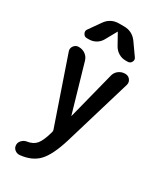

<svg xmlns="http://www.w3.org/2000/svg" viewBox="-242 -851 984 1164"><g transform="rotate(30 250.0 -269.0)"><path d="M264.6 -764.6Q321.3 -764.6 355.5 -718.8L414.1 -635.7Q424.8 -622.1 416.5 -606Q408.2 -589.8 389.6 -589.8H375Q348.6 -589.8 326.2 -603.5Q303.7 -617.2 291 -639.6L248 -716.8Q248 -717.8 247.1 -717.8Q246.1 -717.8 246.1 -716.8L203.1 -639.6Q190.4 -616.2 168 -603Q145.5 -589.8 119.1 -589.8H104.5Q86.9 -589.8 78.6 -606Q70.3 -622.1 80.1 -635.7L138.7 -718.8Q171.9 -764.6 229.5 -764.6ZM207 -7.8 49.8 -465.8Q43 -485.4 55.7 -502.4Q68.4 -519.5 88.9 -519.5H89.8Q116.2 -519.5 136.2 -504.9Q156.2 -490.2 163.1 -465.8L258.8 -134.8H259.8L343.8 -464.8Q349.6 -489.3 369.1 -504.4Q388.7 -519.5 414.1 -519.5H415Q436.5 -519.5 449.2 -502.9Q461.9 -486.3 456.1 -465.8L315.4 4.9Q279.3 123 233.4 171.4Q187.5 219.7 104.5 227.5Q85.9 228.5 71.3 216.3Q56.6 204.1 56.6 183.6Q56.6 166 70.3 151.9Q84 137.7 102.5 134.8Q144.5 128.9 166.5 102.5Q188.5 76.2 207 8.8Q210 0 207 -7.8Z"/></g></svg>

Font: Rounded Mgen+ 2m medium
Style: Regular
Weight: 500
Designer: [Source Han Sans]
Ryoko NISHIZUKA  (kana & ideographs); Paul D. Hunt (Latin, Greek & Cyrillic); Wenlong ZHANG  (bopomofo
Version: Version 1.059.20150602